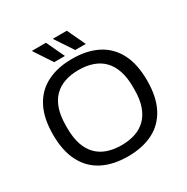

<svg xmlns="http://www.w3.org/2000/svg" viewBox="-195 -1033 1177 1211"><g transform="rotate(-30 394.0 -428.0)"><path d="M393.8 12Q287.2 12 210.4 -27.2Q133.5 -66.4 92.5 -145.4Q51.4 -224.4 51.4 -343Q51.4 -462.6 92.5 -541.1Q133.5 -619.6 210.4 -658.8Q287.2 -698 393.8 -698Q501.3 -698 577.9 -658.8Q654.5 -619.6 695.5 -541.1Q736.5 -462.6 736.5 -343Q736.5 -224.4 695.5 -145.4Q654.5 -66.4 577.9 -27.2Q501.3 12 393.8 12ZM393.8 -69.5Q450.4 -69.5 495.6 -85Q540.8 -100.4 572.7 -132.7Q604.5 -164.9 621.5 -214.4Q638.5 -263.9 638.5 -331.9V-353Q638.5 -421.6 621.5 -471.3Q604.5 -521.1 572.7 -553.3Q540.8 -585.6 495.6 -601Q450.4 -616.5 393.8 -616.5Q337.2 -616.5 292.1 -601Q247.1 -585.6 215.3 -553.3Q183.5 -521.1 166.8 -471.3Q150.1 -421.6 150.1 -353V-331.9Q150.1 -263.9 166.8 -214.4Q183.5 -164.9 215.3 -132.7Q247.1 -100.4 292.1 -85Q337.2 -69.5 393.8 -69.5ZM439.6 -736 354 -865 355 -868H454.4L516.5 -736ZM286.4 -736 201.3 -865 202.3 -868H302.6L364.6 -736Z"/></g></svg>

Font: Archivo SemiBold
Style: Regular
Weight: 600
Designer: Hector Gatti
Foundry: Omnibus-Type
Version: Version 2.001